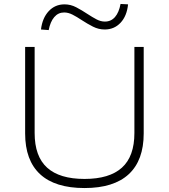

<svg xmlns="http://www.w3.org/2000/svg" viewBox="-20 -942 854 970"><path d="M407 8Q258 8 182.5 -62Q107 -132 107 -268V-705H155V-270Q155 -152 218 -95Q281 -38 407 -38Q533 -38 596 -95Q659 -152 659 -270V-705H706V-268Q706 -132 630.5 -62Q555 8 407 8ZM226 -790 187 -793Q194 -851 226 -885.5Q258 -920 306 -920Q337 -920 365.5 -905Q394 -890 421 -872Q447 -855 468 -844Q489 -833 510 -833Q541 -833 561 -856Q581 -879 589 -922L627 -920Q621 -861 589 -827Q557 -793 509 -793Q478 -793 449.5 -807.5Q421 -822 392 -841Q368 -857 346.5 -868Q325 -879 304 -879Q274 -879 254 -855.5Q234 -832 226 -790Z"/></svg>

Font: Nunito Sans 10pt SemiExpanded ExtraLight
Style: Regular
Weight: 250
Width: 6
Designer: Vernon Adams
Foundry: Vernon Adams
Version: Version 3.101;gftools[0.9.27]